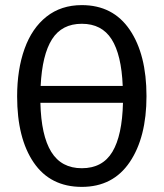

<svg xmlns="http://www.w3.org/2000/svg" viewBox="-20 -720 640 751"><path d="M300 11Q177 11 112 -84Q47 -179 47 -343Q47 -448 76 -529Q105 -610 162 -655Q219 -700 300 -700Q422 -700 487.5 -603.5Q553 -507 553 -344Q553 -183 487.5 -86Q422 11 300 11ZM139 -384H460Q455 -506 416.5 -566.5Q378 -627 300 -627Q222 -627 183.5 -566.5Q145 -506 139 -384ZM461 -318H138Q141 -190 180.5 -126Q220 -62 300 -62Q381 -62 419.5 -126Q458 -190 461 -318Z"/></svg>

Font: Fira Mono
Style: Regular
Weight: 400
Designer: Carrois Corporate & Edenspiekermann AG
Foundry: Carrois Corporate GbR & Edenspiekermann AG
Version: Version 3.206